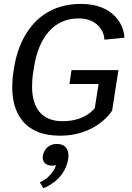

<svg xmlns="http://www.w3.org/2000/svg" viewBox="-20 -686 682 993"><path d="M270 168.3C253.3 215 215.8 245 185.8 256.7L204.2 287.5C254.2 268.3 319.2 220 332.5 136.7C333.3 130.8 334.2 125 334.2 119.2C334.2 87.5 319.2 58.3 274.2 58.3C234.2 58.3 207.5 85 201.7 120C200.8 123.3 200.8 126.7 200.8 129.2C200.8 155.8 221.7 170.8 250 170.8C256.7 170.8 264.2 170 270 168.3ZM339.2 -251.7H490L470 -125.8C441.7 -93.3 391.7 -59.2 302.5 -59.2C196.7 -59.2 145.8 -126.7 145.8 -239.2C145.8 -261.7 147.5 -285.8 151.7 -311.7L155.8 -338.3C180 -493.3 259.2 -590.8 386.7 -590.8C480 -590.8 518.3 -528.3 520 -480.8L623.3 -490.8C621.7 -558.3 565.8 -665.8 399.2 -665.8C172.5 -665.8 77.5 -491.7 53.3 -338.3L49.2 -311.7C45 -286.7 43.3 -260.8 43.3 -235C43.3 -105.8 101.7 15.8 290.8 15.8C435 15.8 524.2 -59.2 560 -114.2L592.5 -323.3H350Z"/></svg>

Font: Boon Medium
Style: Italic
Weight: 500
Italic angle: -9°
Designer: Sungsit Sawaiwan
Foundry: FontUni
Version: Version 3.0